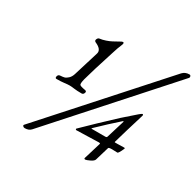

<svg xmlns="http://www.w3.org/2000/svg" viewBox="-148 -822 1036 1014"><g transform="rotate(30 370.0 -314.5)"><path d="M334 -626Q340 -628 341 -628Q350 -628 345 -614Q333 -587 320 -544Q290 -450 285 -433Q280 -415 271 -385Q262 -355 262 -354Q255 -325 259.5 -319Q264 -313 294 -308Q307 -306 301 -293Q297 -283 287 -283Q258 -283 241 -285.5Q224 -288 212 -288Q200 -288 181 -285.5Q162 -283 134 -283Q125 -283 128 -296Q131 -307 142 -308Q159 -309 168 -311.5Q177 -314 188.5 -324.5Q200 -335 206 -354L253 -507Q261 -535 217 -554Q207 -559 211.5 -569.5Q216 -580 224 -581Q241 -583 260 -589.5Q279 -596 292 -603Q305 -610 318.5 -617.5Q332 -625 334 -626ZM575 -108Q554 -108 553 -103L528 -19Q525 -9 505 0.5Q485 10 479 10Q470 10 473 2L504 -100Q505 -103 502 -104Q499 -105 497 -105Q473 -105 430 -103Q387 -101 360 -101Q357 -101 356 -104.5Q355 -108 357 -109Q432 -183 529 -273Q545 -288 603 -338Q616 -349 620 -350Q623 -351 624.5 -348Q626 -345 625 -342Q589 -225 568 -151Q566 -147 570 -147H586Q610 -147 625 -148Q632 -148 629 -142Q614 -107 607 -107Q602 -107 591 -107.5Q580 -108 575 -108ZM511 -148Q518 -148 520 -153L554 -264Q555 -265 553 -266Q551 -267 549 -265Q490 -213 428 -153Q423 -148 427 -148ZM108 11 690 -638Q706 -655 731 -655Q737 -655 739.5 -649Q742 -643 738 -638L157 11Q144 26 119 26Q112 26 107.5 21Q103 16 108 11Z"/></g></svg>

Font: EB Garamond 12
Style: Italic
Weight: 400
Italic angle: -17°
Version: Version 0.016; ttfautohint (v1.8.4)